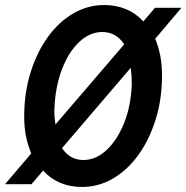

<svg xmlns="http://www.w3.org/2000/svg" viewBox="-49 -731 740 762"><path d="M-29 0 75 -122Q62 -153 54.5 -189Q47 -225 47 -268Q47 -362 72 -442.5Q97 -523 140.5 -583.5Q184 -644 241.5 -677.5Q299 -711 364 -711Q460 -711 520 -646L566 -700H671L567 -577Q580 -546 587 -510Q594 -474 594 -432Q594 -338 569 -257.5Q544 -177 500.5 -116.5Q457 -56 399.5 -22.5Q342 11 277 11Q181 11 122 -54L76 0ZM167 -298Q166 -281 167.5 -266Q169 -251 171 -237L444 -555Q412 -604 357 -604Q307 -604 264.5 -563.5Q222 -523 196 -453.5Q170 -384 167 -298ZM282 -96Q332 -96 374.5 -136Q417 -176 444 -244Q471 -312 474 -397Q474 -414 473 -430Q472 -446 470 -462L197 -143Q229 -96 282 -96Z"/></svg>

Font: Red Hat Mono Medium
Style: Italic
Weight: 500
Italic angle: -12°
Monospace: yes
Designer: Pentagram, MCKL
Foundry: Pentagram, MCKL
Version: Version 1.023; ttfautohint (v1.8.3)